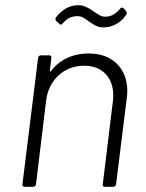

<svg xmlns="http://www.w3.org/2000/svg" viewBox="-20 -716 561 736"><path d="M468 -366Q468 -358 466 -340L425 -10Q423 0 414 0H382Q372 0 374 -10L413 -330Q414 -337 414 -351Q414 -402 384 -433Q354 -464 303 -464Q245 -464 205 -427.5Q165 -391 157 -332L118 -10Q116 0 107 0H75Q70 0 67.5 -3Q65 -6 66 -10L126 -494Q126 -498 129 -501Q132 -504 137 -504H169Q173 -504 175.5 -501Q178 -498 177 -494L171 -445Q171 -439 175 -443Q200 -476 237 -493.5Q274 -511 320 -511Q388 -511 428 -471.5Q468 -432 468 -366ZM322 -633Q306 -645 297.5 -649.5Q289 -654 277 -654Q260 -654 247 -648Q234 -642 221 -627Q213 -617 207 -625L195 -636Q190 -643 195 -650Q231 -696 280 -696Q295 -696 306.5 -691Q318 -686 326.5 -680.5Q335 -675 338 -673Q355 -661 364 -656.5Q373 -652 384 -652Q415 -652 440 -682Q446 -691 454 -684L463 -674Q466 -671 466 -666Q466 -661 462 -657Q446 -634 423 -622.5Q400 -611 378 -611Q361 -611 349 -616.5Q337 -622 322 -633Z"/></svg>

Font: Barlow Light
Style: Italic
Weight: 300
Italic angle: -7°
Designer: Jeremy Tribby
Foundry: Tribby Type
Version: Version 1.408